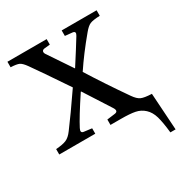

<svg xmlns="http://www.w3.org/2000/svg" viewBox="-157 -604 837 886"><g transform="rotate(-30 262.0 -161.0)"><path d="M1 0V-28.8Q37.1 -31.2 55.9 -39.1Q74.7 -46.9 92.8 -71.8Q136.7 -129.9 210 -236.8Q114.7 -378.4 82 -423.8Q64.9 -447.8 52.2 -453.6Q39.6 -459.5 7.8 -460.9V-490.2H216.8V-460.9L187 -458Q176.3 -456.5 174.1 -449.5Q171.9 -442.4 178.2 -433.1L262.2 -308.1H263.2Q314.5 -387.7 342.8 -434.1Q355.5 -454.6 335.9 -457L296.9 -460.9V-490.2H482.9V-460.9Q445.8 -459.5 430.4 -452.9Q415 -446.3 396 -422.9Q331.5 -345.7 285.2 -275.9Q348.6 -174.8 421.9 -69.8Q439.5 -44.4 455.8 -37.4Q472.2 -30.3 508.8 -28.8H511.2L523.9 168H496.1Q490.2 111.8 481 79.8Q471.7 47.9 451.4 29.3Q431.2 10.7 404.3 5.4Q377.4 0 329.1 0H273.9V-28.8L315.9 -34.2Q339.4 -37.1 323.2 -62L233.9 -201.2H231.9Q166.5 -102.5 144 -58.1Q132.8 -36.6 150.9 -34.2L192.9 -28.8V0Z"/></g></svg>

Font: Heuristica
Style: Regular
Weight: 400
Version: Version 1.0.2